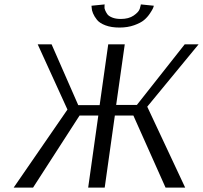

<svg xmlns="http://www.w3.org/2000/svg" viewBox="-20 -851 921 871"><path d="M528 -765Q564 -765 586.5 -780.5Q609 -796 614 -811L618 -826L619 -831L678 -825Q677 -821 674.5 -814.5Q672 -808 660.5 -790.5Q649 -773 633.5 -760Q618 -747 588.5 -736.5Q559 -726 522 -726Q485 -726 458.5 -736Q432 -746 420 -761Q408 -776 402 -790.5Q396 -805 396 -815L395 -825L455 -831L454 -826Q455 -826 454 -820Q453 -814 457 -804.5Q461 -795 467 -786.5Q473 -778 489 -771.5Q505 -765 528 -765ZM507 -375H601L818 -650H881L648 -367L820 0H731L585 -327H501L455 0H380L426 -327H341L130 0H42L286 -354L151 -650H214L335 -374H432L471 -650H546Z"/></svg>

Font: Arsenal
Style: Italic
Weight: 400
Italic angle: -9.10001°
Designer: Andrij Shevchenko
Foundry: Stairsfor
Version: Version 2.001;PS 002.001;hotconv 1.0.88;makeotf.lib2.5.64775